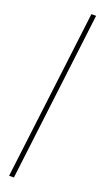

<svg xmlns="http://www.w3.org/2000/svg" viewBox="-177 -754 545 979"><g transform="rotate(20 95.5 -264.0)"><path d="M160 -723 48 195H22L134.5 -723Z"/></g></svg>

Font: Lato Thin
Style: Italic
Weight: 200
Italic angle: -7°
Designer: Lukasz Dziedzic
Foundry: tyPoland Lukasz Dziedzic
Version: Version 2.007; 2014-02-27